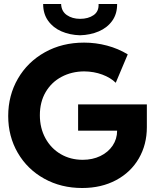

<svg xmlns="http://www.w3.org/2000/svg" viewBox="-20 -943 794 971"><path d="M21.5 -356.4Q21.5 -460.4 70.6 -545.2Q119.6 -629.9 207 -678.7Q294.4 -727.5 405.3 -727.5Q464.4 -727.5 521.2 -712.4Q578.1 -697.3 626 -668L565.4 -524.4Q539.1 -550.3 497.1 -565.9Q455.1 -581.5 405.3 -582Q342.3 -581.5 291.3 -554.4Q240.2 -527.3 210.9 -477.3Q181.6 -427.2 181.6 -360.4Q181.6 -295.4 209.7 -243.9Q237.8 -192.4 287.1 -163.6Q336.4 -134.8 398.4 -134.8Q447.8 -134.8 487.3 -153.8Q526.9 -172.9 549.6 -206.5Q572.3 -240.2 572.3 -282.2H375V-415H722.7V-299.8Q722.7 -211.9 682.1 -141.8Q641.6 -71.8 567.1 -32Q492.7 7.8 395.5 7.8Q288.6 7.8 203.4 -39.6Q118.2 -86.9 69.8 -170.2Q21.5 -253.4 21.5 -356.4ZM198.2 -922.9H289.1Q290.5 -885.7 318.1 -866.7Q345.7 -847.7 384.8 -847.7Q426.3 -847.7 453.4 -866.5Q480.5 -885.3 478.5 -922.9H572.3Q572.8 -873 547.6 -837.9Q522.5 -802.7 479.7 -784.4Q437 -766.1 384.8 -764.6Q333 -766.1 290.8 -784.4Q248.5 -802.7 223.4 -837.9Q198.2 -873 198.2 -922.9Z"/></svg>

Font: Reddit Sans Fudge ExtraBold
Style: Regular
Weight: 800
Designer: Stephen Hutchings
Foundry: Reddit
Version: Version 1.011